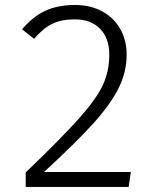

<svg xmlns="http://www.w3.org/2000/svg" viewBox="-20 -734 655 754"><path d="M477.4 -519Q477.4 -452.3 446.2 -388.7Q414.9 -325.1 346.4 -249.2Q277.9 -173.3 152.8 -58.5H493.8L485.1 0H81V-56.9Q224.1 -194.4 291.5 -270.3Q359 -346.2 384.1 -400.5Q409.2 -454.9 409.2 -519.5Q409.2 -584.1 373.1 -621Q336.9 -657.9 273.8 -657.9Q236.9 -657.9 210 -650Q183.1 -642.1 160.8 -625.9Q138.5 -609.7 113.8 -581.5L66.7 -619Q109.2 -669.2 158.2 -691.8Q207.2 -714.4 274.4 -714.4Q335.4 -714.4 381.5 -689.2Q427.7 -664.1 452.6 -619.7Q477.4 -575.4 477.4 -519Z"/></svg>

Font: Fira Code Fixed Light
Style: Regular
Weight: 300
Monospace: yes
Designer: Carrois Corporate, Edenspiekermann AG, Nikita Prokopov
Foundry: Carrois Corporate, Edenspiekermann AG, Nikita Prokopov
Version: Version 5.002